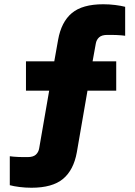

<svg xmlns="http://www.w3.org/2000/svg" viewBox="-20 -694 634 902"><path d="M128 188Q99 188 71.5 184.5Q44 181 26 176V40Q32 41 43.5 42Q55 43 67.5 43.5Q80 44 92 44Q104 44 110 44Q136 44 148.5 32.5Q161 21 164 3L211 -268H102V-406H235L253 -507Q268 -591 317.5 -632.5Q367 -674 465 -674Q494 -674 521.5 -670.5Q549 -667 568 -662V-526Q562 -527 550.5 -528Q539 -529 526.5 -529.5Q514 -530 502 -530Q490 -530 484 -530Q458 -530 445.5 -518.5Q433 -507 430 -489L415 -406H526V-268H391L341 21Q326 105 276 146.5Q226 188 128 188Z"/></svg>

Font: Celebes Black
Style: Regular
Weight: 900
Designer: Anugrah Pasau
Foundry: Lafontype
Version: Version 1.000; ttfautohint (v1.8.4)